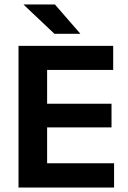

<svg xmlns="http://www.w3.org/2000/svg" viewBox="-20 -846 578 866"><path d="M63.5 0V-639H192.5V0ZM102 0V-109.5H494.5V0ZM138.5 -271.5V-378H483V-271.5ZM101.5 -530.5V-639H490.5V-530.5ZM227.5 -826 341.5 -695V-693.5H225.5L87 -824.5V-826Z"/></svg>

Font: Anek Tamil Medium SemiBold
Style: Regular
Weight: 600
Version: Version 1.003